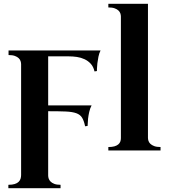

<svg xmlns="http://www.w3.org/2000/svg" viewBox="-20 -790 887 1008"><path d="M297.9 198.2H23.9V180.2Q44.4 180.2 57.4 176Q70.3 171.9 77.6 164.8Q85 157.7 87.9 148.4Q90.8 139.2 90.8 128.9V-453.1Q90.8 -460.4 88.1 -469Q85.4 -477.5 78.1 -484.6Q70.8 -491.7 58.1 -496.3Q45.4 -501 24.9 -501V-524.9H507.8Q500.5 -510.3 496.8 -492.2Q493.2 -474.1 491.2 -457.8Q489.3 -441.4 489 -429.9Q488.8 -418.5 488.8 -417L476.1 -415Q470.7 -439.5 456.8 -454.8Q442.9 -470.2 424.1 -479Q405.3 -487.8 384 -491Q362.8 -494.1 342.8 -494.1H232.9V-236.8H460.9Q452.6 -221.2 448.5 -202.6Q444.3 -184.1 442.4 -167.5Q440.4 -147.9 439.9 -128.9L426.8 -127Q420.9 -155.8 411.1 -171.9Q401.4 -188 380.6 -195.6Q359.9 -203.1 324.7 -204.6Q289.6 -206.1 232.9 -206.1V131.8Q232.9 139.2 235.6 147.5Q238.3 155.8 245.4 163.1Q252.4 170.4 265.1 175.3Q277.8 180.2 297.9 180.2ZM548.8 -18.1Q567.9 -18.1 580.6 -21.7Q593.3 -25.4 600.8 -31.7Q608.4 -38.1 611.6 -46.6Q614.7 -55.2 614.7 -64.9V-703.1Q614.7 -710.4 612.1 -719Q609.4 -727.5 602.1 -734.6Q594.7 -741.7 582 -746.3Q569.3 -751 548.8 -751V-770H756.8V-65.9Q756.8 -58.6 759.5 -50.3Q762.2 -42 769.5 -34.9Q776.9 -27.8 789.8 -22.9Q802.7 -18.1 822.8 -18.1V0H548.8Z"/></svg>

Font: Uncial Antiqua
Style: Regular
Weight: 400
Version: Version 1.000